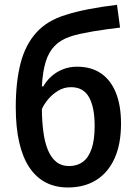

<svg xmlns="http://www.w3.org/2000/svg" viewBox="-20 -786 578 815"><path d="M46.9 -331.5Q46.9 -437.5 67.1 -516.6Q87.4 -595.7 134 -647.5Q180.7 -699.2 258.8 -722.7Q303.2 -736.8 357.7 -747.3Q412.1 -757.8 476.6 -765.6L489.7 -668.9Q465.3 -666 436 -662.1Q406.7 -658.2 376.7 -653.1Q346.7 -647.9 320.6 -642.3Q294.4 -636.7 275.9 -629.9Q236.8 -616.7 211.7 -590.8Q186.5 -564.9 173.8 -523.2Q161.1 -481.4 157.7 -419.4H164.1Q175.8 -441.4 196.5 -460.4Q217.3 -479.5 245.4 -491.2Q273.4 -502.9 307.1 -502.9Q366.7 -502.9 408.2 -474.9Q449.7 -446.8 471.7 -392.8Q493.7 -338.9 493.7 -261.2Q493.7 -173.8 466.1 -113.3Q438.5 -52.7 388.2 -21.5Q337.9 9.8 268.1 9.8Q215.8 9.8 174.8 -11.2Q133.8 -32.2 105.2 -74.5Q76.7 -116.7 61.8 -180.9Q46.9 -245.1 46.9 -331.5ZM272.9 -81.1Q307.1 -81.1 331.5 -98.9Q356 -116.7 368.9 -154.5Q381.8 -192.4 381.8 -251.5Q381.8 -330.6 357.9 -373.3Q334 -416 281.2 -416Q252 -416 226.8 -400.9Q201.7 -385.7 183.8 -364Q166 -342.3 157.7 -322.8Q158.2 -270.5 164.1 -226.3Q169.9 -182.1 183.3 -149.4Q196.8 -116.7 218.8 -98.9Q240.7 -81.1 272.9 -81.1Z"/></svg>

Font: Open Sans SemiCondensed SemiBold
Style: Regular
Weight: 600
Width: 4
Designer: Monotype Design Team
Foundry: Monotype Imaging Inc.
Version: Version 3.000